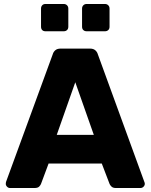

<svg xmlns="http://www.w3.org/2000/svg" viewBox="-20 -944 756 964"><path d="M30 0Q22 0 15.5 -6.5Q9 -13 9 -21Q9 -26 10 -30L245 -672Q248 -683 257.5 -691.5Q267 -700 284 -700H432Q449 -700 458.5 -691.5Q468 -683 471 -672L705 -30Q707 -26 707 -21Q707 -13 700.5 -6.5Q694 0 685 0H562Q547 0 539.5 -7.5Q532 -15 530 -21L491 -123H224L186 -21Q184 -15 177 -7.5Q170 0 153 0ZM265 -267H451L358 -531ZM415 -787Q405 -787 398.5 -793Q392 -799 392 -810V-901Q392 -911 398.5 -917.5Q405 -924 415 -924H507Q517 -924 523.5 -917.5Q530 -911 530 -901V-810Q530 -799 523.5 -793Q517 -787 507 -787ZM208 -787Q198 -787 192 -793Q186 -799 186 -810V-901Q186 -911 192 -917.5Q198 -924 208 -924H300Q310 -924 316.5 -917.5Q323 -911 323 -901V-810Q323 -799 316.5 -793Q310 -787 300 -787Z"/></svg>

Font: Rubik
Style: Bold
Weight: 700
Designer: Hubert and Fischer
Foundry: Hubert and Fischer
Version: Version 2.300;gftools[0.9.30]